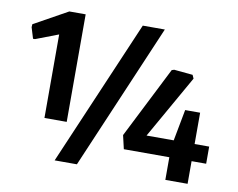

<svg xmlns="http://www.w3.org/2000/svg" viewBox="-80 -853 1192 960"><g transform="rotate(10 516.0 -373.0)"><path d="M816 -115H585L569 -184L752 -546L764 -550L859 -541L867 -523L685 -202H823L853 -361H929V-202H1003V-115H929V0H816ZM571 -740H683L367 0H254ZM167 -624 52 -580H42L25 -636L26 -651L197 -746H280V-200H167Z"/></g></svg>

Font: Encode Sans Narrow
Style: SemiBold
Weight: 600
Designer: Pablo Impallari, Andres Torresi
Foundry: Pablo Impallari, Andres Torresi
Version: Version 1.000; ttfautohint (v1.00) -l 8 -r 50 -G 200 -x 14 -